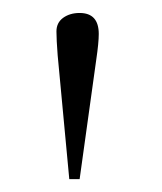

<svg xmlns="http://www.w3.org/2000/svg" viewBox="-20 -715 252 299"><path d="M87.9 -436 69.8 -628.9Q67.9 -653.3 67.9 -666Q67.9 -679.7 78.4 -687.3Q88.9 -694.8 104 -694.8Q133.8 -694.8 133.8 -662.1Q133.8 -648.4 129.9 -622.1L104 -436Z"/></svg>

Font: Aref Ruqaa
Style: Regular
Weight: 400
Designer: Abdoulla Aref
Version: Version 0.7